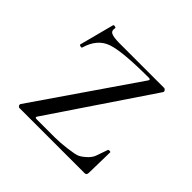

<svg xmlns="http://www.w3.org/2000/svg" viewBox="-116 -526 636 636"><g transform="rotate(45 202.5 -207.5)"><path d="M44 -12 288 -367Q292 -374 283 -374Q160 -374 116 -359Q72 -344 56 -289Q56 -287 52.5 -287Q49 -287 46.5 -288.5Q44 -290 44 -291L76 -413Q77 -417 86 -414L88 -412Q84 -397 94.5 -391.5Q105 -386 135 -386H342Q346 -386 349 -382Q352 -378 350 -374L112 -21Q108 -14 117 -14Q176 -14 201.5 -14Q227 -14 258 -18Q289 -22 299 -26Q309 -30 323 -42.5Q337 -55 342 -69Q347 -83 356 -109Q357 -111 362 -111Q367 -111 367 -109L365 -11Q365 0 356 0H51Q47 0 44.5 -4Q42 -8 44 -12Z"/></g></svg>

Font: t
Style: Regular
Weight: 300
Designer: Christian Thalmann (Catharsis Fonts)
Version: Version 1.000;PS 002.000;hotconv 1.0.88;makeotf.lib2.5.64775